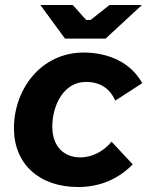

<svg xmlns="http://www.w3.org/2000/svg" viewBox="-20 -740 602 771"><path d="M294 11C380 11 454 -20 513 -80L428 -171C397 -134 353 -108 302 -108C237 -108 190 -152 190 -231C190 -318 236 -411 325 -411C384 -411 421 -384 443 -336L551 -406C506 -489 415 -529 316 -529C145 -529 36 -382 36 -225C36 -81 138 11 294 11ZM241 -585H404L550 -720H420L344 -660H326L272 -720H142Z"/></svg>

Font: Fixel Display
Style: Bold Italic
Weight: 700
Italic angle: -10°
Designer: AlfaBravo + MacPaw
Foundry: Kyrylo Tkachov, Marchela Mozhyna, Serhii Makarenko, Maria Weinstein, Zakhar Kryvoshyya
Version: Version 1.210;Glyphs 3.2 (3217)